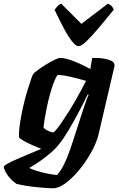

<svg xmlns="http://www.w3.org/2000/svg" viewBox="-86 -811 641 1031"><path d="M200 200Q182 200 156 198Q130 196 101.5 193Q73 190 47 185.5Q21 181 2 176Q-32 151 -48 125.5Q-64 100 -66 85Q-64 78 -44 67Q-24 56 6 43Q36 30 70.5 15.5Q105 1 136 -12Q112 -21 85 -33Q58 -45 38 -56.5Q18 -68 16 -75Q15 -110 22 -153.5Q29 -197 39 -241Q49 -285 60.5 -322.5Q72 -360 80.5 -384.5Q89 -409 92 -413Q98 -421 117 -435Q136 -449 160.5 -464Q185 -479 206.5 -489.5Q228 -500 238 -500Q257 -500 284 -491.5Q311 -483 341 -469.5Q371 -456 399 -440L409 -500Q419 -500 438.5 -499.5Q458 -499 479 -495Q500 -491 514.5 -483Q529 -475 529 -460Q529 -457 528.5 -454Q528 -451 527 -448L444 -93Q436 -57 416 -16.5Q396 24 369 62.5Q342 101 312 132Q282 163 253 181.5Q224 200 200 200ZM220 129Q240 108 260 67Q280 26 303 -45L364 -233Q373 -259 379.5 -277Q386 -295 390 -301L385 -304Q363 -258 336 -207.5Q309 -157 282 -111.5Q255 -66 230 -35Q215 -16 195 2Q175 20 152.5 37Q130 54 109 67.5Q88 81 71 91Q84 98 111 106.5Q138 115 168 121Q198 127 220 129ZM199 -100Q204 -100 216.5 -115Q229 -130 246 -155Q263 -180 282 -210Q301 -240 319 -271.5Q337 -303 352 -330.5Q367 -358 376 -377Q326 -391 291.5 -399Q257 -407 224 -409Q214 -397 203 -368.5Q192 -340 182 -303.5Q172 -267 164.5 -230Q157 -193 152.5 -164.5Q148 -136 148 -124Q158 -115 174.5 -107.5Q191 -100 199 -100ZM336 -563Q321 -563 300 -590Q279 -617 255.5 -661.5Q232 -706 207 -758Q215 -769 222.5 -778Q230 -787 243 -791L351 -683L493 -791Q506 -787 514 -777.5Q522 -768 525 -759Q483 -707 445 -662Q407 -617 379 -590Q351 -563 336 -563Z"/></svg>

Font: Texturina Medium 12pt Black
Style: Italic
Weight: 900
Italic angle: -11°
Version: Version 1.002